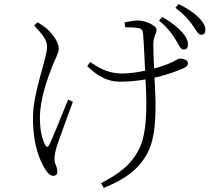

<svg xmlns="http://www.w3.org/2000/svg" viewBox="-20 -845 1040 938"><path d="M875 -603C887 -602 897 -608 898 -623C900 -643 891 -665 867 -690C846 -713 819 -736 773 -762L757 -744C796 -713 815 -686 832 -661C851 -632 860 -604 875 -603ZM474 50 487 73C580 35 656 -11 702 -100C754 -200 739 -380 734 -482C731 -542 729 -600 729 -629C729 -665 745 -684 745 -699C745 -721 689 -745 655 -745C640 -745 607 -740 589 -736L591 -712C611 -712 640 -711 655 -708C671 -705 677 -700 679 -679C682 -649 687 -541 690 -478C695 -378 706 -212 661 -120C620 -36 558 5 474 50ZM241 14C250 14 260 8 260 -4C260 -36 246 -40 246 -68C246 -87 252 -112 259 -135C269 -165 310 -277 336 -348L313 -359C284 -287 235 -166 222 -140C214 -124 207 -124 199 -140C187 -165 175 -204 175 -271C175 -361 213 -465 238 -528C250 -557 267 -587 267 -607C267 -647 223 -693 205 -708C193 -717 183 -725 163 -736L147 -720C189 -676 210 -649 210 -616C210 -561 141 -393 141 -271C141 -132 176 -56 204 -13C213 0 224 14 241 14ZM565 -446C699 -446 817 -485 875 -511C891 -518 898 -524 898 -538C898 -553 871 -559 858 -559C849 -559 838 -547 797 -531C746 -511 651 -486 576 -486C519 -486 475 -504 421 -542L406 -522C459 -471 507 -446 565 -446ZM961 -675C973 -675 982 -680 983 -695C985 -715 975 -735 950 -760C927 -783 899 -802 853 -825L837 -807C877 -776 897 -754 915 -730C935 -703 948 -675 961 -675Z"/></svg>

Font: Source Han Serif CN VF
Style: Regular
Weight: 250
Designer: Ryoko NISHIZUKA 西塚涼子 (kana & ideographs); Frank Grießhammer (Latin, Greek & Cyrillic); Wenlong ZHANG 张文龙 (bopomofo); San
Foundry: Adobe
Version: Version 2.002;hotconv 1.1.0;makeotfexe 2.6.0